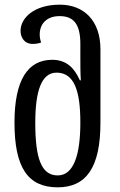

<svg xmlns="http://www.w3.org/2000/svg" viewBox="-20 -792 515 822"><path d="M227 10C349 10 410 -75 410 -266V-581C410 -705 338 -772 236 -772C126 -772 68 -715 68 -660C68 -631 85 -604 119 -604C135 -604 145 -606 156 -610C152 -622 150 -633 150 -644C150 -689 179 -723 235 -723C292 -723 324 -693 324 -604V-540C324 -516 324 -479 326 -448H322C299 -500 265 -536 204 -536C99 -536 42 -450 42 -267C42 -75 99 10 227 10ZM227 -41C157 -41 131 -114 131 -266C131 -401 157 -481 222 -481C299 -481 324 -401 324 -267C324 -128 295 -41 227 -41Z"/></svg>

Font: Noto Serif Georgian ExtraCondensed
Style: Regular
Weight: 400
Width: 2
Designer: Monotype Design Team, Akaki Razmadze
Foundry: Google LLC
Version: Version 2.003